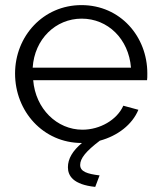

<svg xmlns="http://www.w3.org/2000/svg" viewBox="-20 -550 627 752"><path d="M557 -263C557 -406 452 -530 299 -530C149 -530 39 -408 39 -262C39 -114 149 10 300 10H301C264 41 246 72 246 105C246 138 266 173 353 182L370 137C321 131 294 122 294 96C294 70 317 42 371 1C441 -18 498 -62 522 -120L463 -136C438 -80 371 -42 303 -42C203 -42 119 -124 110 -236H556C557 -241 557 -252 557 -263ZM108 -285C115 -397 198 -477 300 -477C402 -477 484 -398 493 -285Z"/></svg>

Font: FIGSv2-sans-serif
Style: Regular
Weight: 400
Designer: Matt McInerney, Pablo Impallari, Rodrigo Fuenzalida,Mirko Velimirovic
Foundry: Matt McInerney, Pablo Impallari, Rodrigo Fuenzalida
Version: Version 4.021;hotconv 1.0.109;makeotfexe 2.5.65596